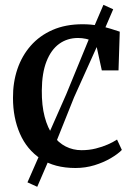

<svg xmlns="http://www.w3.org/2000/svg" viewBox="-20 -668 546 776"><path d="M285 11Q200.5 11 144.5 -26.2Q88.5 -63.5 60.5 -127.8Q32.5 -192 32.5 -272Q32 -334.5 50.2 -388.5Q68.5 -442.5 104.2 -483.2Q140 -524 192.5 -547Q245 -570 313.5 -570Q348.5 -570 377.5 -564.2Q406.5 -558.5 428.2 -551.5Q450 -544.5 464 -540L459 -383.5H391.5L369 -486.5Q367 -495 355.5 -501.2Q344 -507.5 327.8 -511Q311.5 -514.5 295.5 -514.5Q252 -514.5 219.2 -490.8Q186.5 -467 168 -420Q149.5 -373 149 -302.5Q148.5 -241.5 160.5 -196Q172.5 -150.5 194.2 -120.8Q216 -91 245.5 -76Q275 -61 309.5 -61Q340.5 -61 367.2 -67.8Q394 -74.5 416 -84.2Q438 -94 453 -104L472.5 -62Q456.5 -45.5 427.5 -28.5Q398.5 -11.5 361.8 -0.2Q325 11 285 11ZM130.5 87 91 69 148 -61 247.5 -286.5 352 -541 398 -648.5 437.5 -630.5 391 -522.5 279.5 -275 187 -44Z"/></svg>

Font: Merriweather Medium
Style: Regular
Weight: 500
Version: Version 2.100